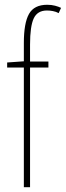

<svg xmlns="http://www.w3.org/2000/svg" viewBox="-20 -785 276 805"><path d="M183 -502H106V0H80V-502H10V-523L80 -528V-605Q80 -688 101.5 -726.5Q123 -765 178 -765Q196 -765 211 -761Q226 -757 236 -752L226 -730Q215 -736 202 -738.5Q189 -741 177 -741Q137 -741 121.5 -708Q106 -675 106 -598V-527H183Z"/></svg>

Font: Noto Sans Gujarati UI ExtraCondensed Thin
Style: Regular
Weight: 100
Width: 2
Designer: Jelle Bosma - Monotype Design Team, Universal Thirst
Foundry: Monotype Imaging Inc.
Version: Version 2.106; ttfautohint (v1.8.4.7-5d5b)